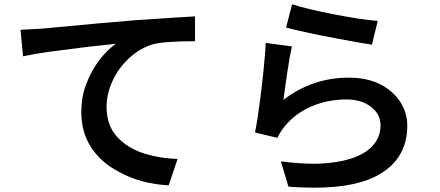

<svg xmlns="http://www.w3.org/2000/svg" viewBox="-20 -819 2040 890"><path d="M171 -686Q221 -691 305.5 -698.5Q390 -706 440 -711L604 -725Q624 -727 635 -727Q835 -741 884 -743V-628Q745 -628 690 -614Q629 -596 579.5 -550.5Q530 -505 502 -444.5Q474 -384 474 -323Q474 -223 542 -166Q587 -126 654.5 -105.5Q722 -85 803 -82L762 40Q634 34 532 -22Q449 -65 403 -135Q357 -205 357 -299Q357 -375 382 -435Q405 -494 441 -541Q477 -588 517 -616Q507 -615 397 -603L356 -598Q259 -586 201 -578Q143 -570 87 -558L75 -681Q104 -682 133 -684Q162 -686 171 -686Z M1731 -722 1704 -612Q1666 -617 1544 -640Q1409 -665 1306 -691L1334 -799Q1403 -777 1525.5 -753Q1648 -729 1731 -722ZM1299 -395Q1293 -352 1294 -356Q1427 -459 1597 -459Q1682 -459 1743 -428Q1803 -397 1835.5 -346.5Q1868 -296 1868 -236Q1868 -165 1837.5 -108.5Q1807 -52 1744 -14Q1637 51 1438 51Q1371 51 1317 46L1282 -71Q1368 -60 1433 -60Q1487 -60 1538 -68Q1639 -84 1691.5 -128Q1744 -172 1744 -238Q1744 -290 1699.5 -324Q1655 -358 1587 -358Q1499 -358 1424.5 -326Q1350 -294 1301 -235Q1278 -207 1266 -180L1162 -205Q1173 -256 1186 -359Q1205 -504 1212 -620L1333 -604Q1322 -555 1311.5 -482Q1301 -409 1299 -395Z"/></svg>

Font: Merged Yaku Han JP SemiBold
Style: Regular
Weight: 600
Designer: Ryoko NISHIZUKA 西塚涼子 (kana, bopomofo & ideographs); Paul D. Hunt (Latin, Greek & Cyrillic); Sandoll Communications 산돌커뮤니
Foundry: Adobe
Version: Version 2.004